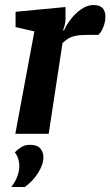

<svg xmlns="http://www.w3.org/2000/svg" viewBox="-20 -533 440 765"><path d="M41 0 117 -408 42 -425V-486L241 -505V-457Q241 -446 238 -434Q235 -422 231 -412H235Q244 -433 262 -456.5Q280 -480 304 -496.5Q328 -513 352 -513Q377 -513 388.5 -501Q400 -489 400 -466Q400 -447 392 -426Q384 -405 372 -394H327Q298 -394 280 -390Q262 -386 250.5 -378.5Q239 -371 229 -361L174 0ZM25 212Q41 192 49 169.5Q57 147 57 129Q57 115 53 101Q49 87 39 74Q51 62 65 53Q79 44 99 44Q129 44 141 59Q153 74 153 93Q153 122 132 155.5Q111 189 79 212Z"/></svg>

Font: Faustina Light
Style: Bold Italic
Weight: 700
Italic angle: -8°
Version: Version 1.200